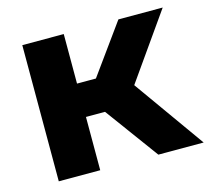

<svg xmlns="http://www.w3.org/2000/svg" viewBox="-84 -646 815 745"><g transform="rotate(-15 323.0 -273.5)"><path d="M464.5 0 258.5 -281 450.5 -547H628.5L429 -263.5V-305.5L646.5 0ZM64.5 0V-547H231V0ZM217 -214V-348H317.5V-214Z"/></g></svg>

Font: Encode Sans SemiExpanded
Style: Bold
Weight: 700
Width: 6
Designer: Multiple Designers
Foundry: Impallari Type
Version: Version 3.002